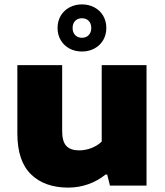

<svg xmlns="http://www.w3.org/2000/svg" viewBox="-20 -845 750 874"><path d="M59 -237.5V-548.5H263V-248.5Q263 -200.5 282.2 -180.5Q301.5 -160.5 340 -160.5Q369 -160.5 396.5 -171.2Q424 -182 443 -200.5V-548.5H647V0H480.5L468 -50.5H460.5Q425.5 -22 381.8 -6.5Q338 9 291 9Q183 9 121 -51.5Q59 -112 59 -237.5ZM242 -717.5Q242 -748.5 256.2 -773Q270.5 -797.5 296 -811.2Q321.5 -825 353 -825Q384.5 -825 410 -811.2Q435.5 -797.5 449.8 -773Q464 -748.5 464 -717.5Q464 -687 449.8 -662.5Q435.5 -638 410 -624.2Q384.5 -610.5 353 -610.5Q321.5 -610.5 296 -624.2Q270.5 -638 256.2 -662.5Q242 -687 242 -717.5ZM395.5 -717.5Q395.5 -738 383.8 -750Q372 -762 353 -762Q334 -762 322.2 -750Q310.5 -738 310.5 -717.5Q310.5 -697.5 322.2 -685.2Q334 -673 353 -673Q372 -673 383.8 -685.2Q395.5 -697.5 395.5 -717.5Z"/></svg>

Font: Encode Sans Expanded ExtraBold
Style: Regular
Weight: 800
Width: 7
Designer: Multiple Designers
Foundry: Impallari Type
Version: Version 2.000